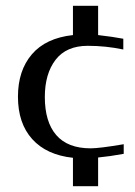

<svg xmlns="http://www.w3.org/2000/svg" viewBox="-20 -582 467 663"><path d="M231.9 61V-37.1Q140.6 -46.9 91.3 -101.6Q42 -156.2 42 -248Q42 -338.4 90.1 -394.5Q138.2 -450.7 231.9 -460.9V-562H318.8V-460.9Q369.6 -455.1 405.8 -448.2V-411.1Q345.2 -423.8 283.2 -423.8Q209 -423.8 171.9 -375.5Q134.8 -327.1 134.8 -247.1Q134.8 -161.1 174.3 -115.5Q213.9 -69.8 293 -69.8Q323.7 -69.8 407.2 -84V-50.8Q359.4 -42 318.8 -38.1V61Z"/></svg>

Font: Wesal
Style: Regular
Weight: 300
Designer: Ahmed zaza
Foundry: Ahmed zaza
Version: Version 2.01